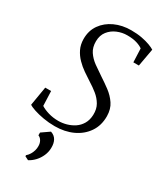

<svg xmlns="http://www.w3.org/2000/svg" viewBox="-250 -838 1017 1205"><g transform="rotate(30 258.0 -236.0)"><path d="M209.5 11Q167 11 127 4Q87 -3 57 -13Q27 -23 15 -32L38 -169H80.5L84.5 -63.5Q105.5 -49.5 139.8 -39.2Q174 -29 212.5 -29Q241.5 -29 271 -37.2Q300.5 -45.5 325.8 -62.2Q351 -79 367 -106.2Q383 -133.5 384.5 -171Q386 -214 368.2 -244.5Q350.5 -275 321.8 -298.2Q293 -321.5 260.5 -341.5Q233 -359 203.8 -379.2Q174.5 -399.5 149.8 -424.8Q125 -450 109.5 -481.5Q94 -513 93.5 -553.5Q93 -614 124.2 -658.2Q155.5 -702.5 208.5 -726.8Q261.5 -751 326 -751Q369 -751 403.5 -744.5Q438 -738 462.5 -728.8Q487 -719.5 500.5 -711L477.5 -583H437.5L433.5 -681.5Q418 -693.5 390 -702.2Q362 -711 320 -711Q283.5 -711 248.8 -696.5Q214 -682 191.2 -653Q168.5 -624 168 -581Q167.5 -536.5 188 -506Q208.5 -475.5 240.2 -452.5Q272 -429.5 305.5 -407.5Q342.5 -383.5 378.5 -356.8Q414.5 -330 438.5 -294.2Q462.5 -258.5 463 -207Q463.5 -140 430 -91Q396.5 -42 339.2 -15.5Q282 11 209.5 11ZM145.5 266V258.5Q158.5 247.5 167.2 232.8Q176 218 180.5 202Q185 186 184.5 170.5Q184.5 149 175 133Q165.5 117 150.5 111.5V91.5L207.5 52Q236 61.5 248.5 84.5Q261 107.5 260 140.5Q259.5 170 247.5 197.2Q235.5 224.5 215.8 245.8Q196 267 172 279.5Z"/></g></svg>

Font: Merriweather 60pt Light
Style: Italic
Weight: 300
Italic angle: -7.8°
Version: Version 2.101